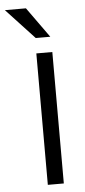

<svg xmlns="http://www.w3.org/2000/svg" viewBox="-104 -816 376 847"><g transform="rotate(-5 83.5 -392.0)"><path d="M72.8 -582H143.6V0H72.8ZM-48.8 -784.2H44.4L140.6 -649.9H76.2Z"/></g></svg>

Font: Decalotype Light
Style: Regular
Weight: 300
Designer: Alfredo Marco Pradil
Foundry: Alfredo Marco Pradil
Version: Version 1.0